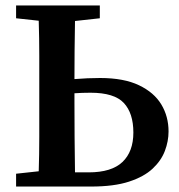

<svg xmlns="http://www.w3.org/2000/svg" viewBox="-20 -684 656 704"><path d="M253 -310Q253 -246 253.5 -181.5Q254 -117 255 -52H305Q389 -52 429 -90Q469 -128 469 -198Q469 -269 434 -306.5Q399 -344 312 -344Q296 -344 281.5 -343.5Q267 -343 253 -342ZM39 -617V-664H346V-617L255 -607Q254 -553 253.5 -499Q253 -445 253 -394Q277 -396 300.5 -397Q324 -398 347 -398Q434 -398 489.5 -371.5Q545 -345 571.5 -301Q598 -257 598 -202Q598 -166 584.5 -130.5Q571 -95 539.5 -65.5Q508 -36 453 -18Q398 0 314 0H39V-47L122 -56Q124 -118 124 -182Q124 -246 124 -310V-353Q124 -416 124 -480Q124 -544 122 -608Z"/></svg>

Font: Source Serif 4 Semibold
Style: Regular
Weight: 600
Designer: Frank Grießhammer
Foundry: Adobe
Version: Version 4.005;hotconv 1.1.0;makeotfexe 2.6.0